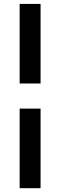

<svg xmlns="http://www.w3.org/2000/svg" viewBox="-20 -796 308 982"><path d="M80.5 -776H187.5V-369H80.5ZM80.5 -240.5H187.5V166.5H80.5Z"/></svg>

Font: LatoLatin Heavy
Style: Regular
Weight: 800
Designer: Lukasz Dziedzic with Adam Twardoch and Botio Nikoltchev
Foundry: tyPoland Lukasz Dziedzic
Version: Version 2.015; 2015-08-06; http://www.latofonts.com/